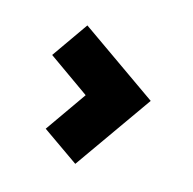

<svg xmlns="http://www.w3.org/2000/svg" viewBox="-28 -434 203 202"><g transform="rotate(5 74.0 -333.0)"><path d="M23.3 -371.9 57.5 -406.1 130.8 -332.8 57.5 -259.9 23.3 -294 62.1 -332.8Z"/></g></svg>

Font: Marapfhont
Style: Book
Weight: 400
Version: Version 0.15